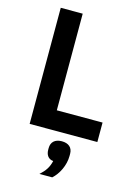

<svg xmlns="http://www.w3.org/2000/svg" viewBox="-140 -773 802 1115"><g transform="rotate(15 260.5 -216.0)"><path d="M289 49C330 49 354 70 354 107V120C354 177 325 234 289 266H212C244 237 261 212 270 173C237 170 225 144 225 117V107C225 70 249 49 289 49ZM82 0V-698H214V-117H489V0Z"/></g></svg>

Font: Plexus Sans SemiBold
Style: Regular
Weight: 600
Version: Version 2.001;PS 002.001;hotconv 1.0.70;makeotf.lib2.5.58329